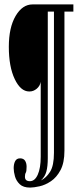

<svg xmlns="http://www.w3.org/2000/svg" viewBox="-20 -720 368 870"><path d="M116.5 130Q85.5 130 69.5 114.8Q53.5 99.5 47.8 79Q42 58.5 42 42Q42 22.5 48.8 10Q55.5 -2.5 71 -2.5Q86.5 -2.5 93.5 8.2Q100.5 19 100.5 35.5Q100.5 56.5 96.8 62.5Q93 68.5 93 81Q93 101 115.5 101Q138 101 151.2 71.2Q164.5 41.5 164.5 -10V-349Q161 -330 146.2 -317.8Q131.5 -305.5 113.5 -305.5H112.5Q73.5 -305.5 46.8 -361.5Q20 -417.5 20 -508Q20 -595.5 50.8 -647.8Q81.5 -700 127.5 -700H312.5V-667.5H272V-37.5Q272 17.5 254.2 50.8Q236.5 84 210.8 101.2Q185 118.5 159 124.2Q133 130 116.5 130ZM165.5 97.5Q189.5 86 207 58.2Q224.5 30.5 224.5 -27.5V-667.5H196.5V-3.5Q196.5 33.5 190.2 57Q184 80.5 165.5 97.5Z"/></svg>

Font: Imbue 10pt Light
Style: Regular
Weight: 300
Designer: Tyler Finck
Foundry: Etcetera Type Company
Version: Version 1.102; ttfautohint (v1.8.3)